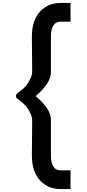

<svg xmlns="http://www.w3.org/2000/svg" viewBox="-20 -1300 595 1320"><path d="M225.1 -639.2Q330.1 -550.8 330.1 -477.1V-232.9Q330.1 -128.9 397 -128.9H464.8V0H397Q309.1 0 253.9 -61Q199.2 -123 199.2 -231L201.2 -471.2Q201.2 -492.2 192.6 -512.2Q184.1 -532.2 172.1 -551.5Q160.2 -570.8 141.6 -587.4Q123 -604 104 -618.2Q89.8 -627 89.8 -639.2Q89.8 -652.8 104 -662.1Q123 -675.8 141.6 -692.4Q160.2 -709 172.1 -728.5Q184.1 -748 192.6 -768.1Q201.2 -788.1 201.2 -809.1L199.2 -1048.8Q199.2 -1157.2 253.9 -1219.2Q309.1 -1279.8 397 -1279.8H464.8V-1150.9H397Q330.1 -1150.9 330.1 -1046.9V-803.2Q330.1 -729 225.1 -639.2Z"/></svg>

Font: DimaExpo
Style: Bold
Weight: 700
Width: 6
Designer: R.Balvardi
Foundry: Dima Software Group
Version: Version 1.00;June 11, 2019;FontCreator 11.5.0.2427 64-bit